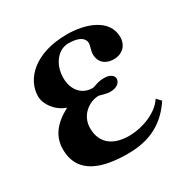

<svg xmlns="http://www.w3.org/2000/svg" viewBox="-119 -579 683 698"><g transform="rotate(-30 222.0 -229.5)"><path d="M412 -109C385 -66 319 -40 261 -40C201 -40 152 -67 152 -135C152 -190 199 -222 238 -222C255 -217 271 -213 282 -213C313 -213 326 -229 326 -243C326 -255 314 -268 287 -268C257 -268 244 -257 233 -257C188 -257 159 -292 159 -342C159 -396 192 -442 238 -442C284 -442 303 -426 303 -405C303 -394 295 -378 295 -363C295 -324 324 -309 352 -309C393 -309 413 -337 413 -367C413 -444 326 -473 249 -473C112 -473 46 -400 46 -330C46 -298 72 -258 116 -242V-241C57 -210 28 -170 28 -118C28 -10 126 14 226 14C319 14 383 -21 429 -91Z"/></g></svg>

Font: XITS
Style: Bold
Weight: 700
Designer: MicroPress Inc., with final additions and corrections provided by Coen Hoffman, Elsevier (retired)
Version: Version 1.107